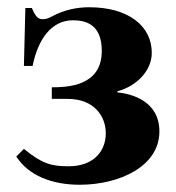

<svg xmlns="http://www.w3.org/2000/svg" viewBox="-20 -493 486 530"><path d="M46 -311H70C85 -386 123 -437 181 -437C218 -437 261 -425 261 -352C261 -314 246 -291 229 -278C205 -260 175 -252 123 -252V-220H167C238 -220 272 -174 272 -125C272 -79 242 -34 169 -34C122 -34 96 -41 46 -82L25 -61C59 -8 124 17 200 17C310 17 420 -34 420 -130C420 -214 344 -234 304 -238V-241C357 -255 399 -298 399 -347C399 -421 335 -473 226 -473C193 -473 158 -466 126 -449C115 -443 108 -440 98 -440C85 -440 78 -447 68 -471H50Z"/></svg>

Font: XITS Math
Style: Bold
Weight: 700
Designer: MicroPress Inc., with final additions and corrections provided by Coen Hoffman, Elsevier (retired)
Version: Version 1.302